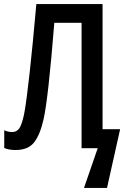

<svg xmlns="http://www.w3.org/2000/svg" viewBox="-20 -734 630 951"><path d="M488 -94H575L510 197H396L464 0H384V-621H249Q219 -246 196 -144Q179 -68 149.5 -29.5Q120 9 57 9Q23 9 1 -1V-89Q19 -80 40 -80Q69 -80 82 -110Q95 -140 103 -189Q112 -241 127 -375.5Q142 -510 160 -714H488Z"/></svg>

Font: Avrile Sans Condensed Medium
Style: Regular
Weight: 500
Width: 3
Designer: Monotype Design Team
Foundry: Monotype Imaging Inc.
Version: Version 2.001;September 10, 2019;FontCreator 11.5.0.2425 64-